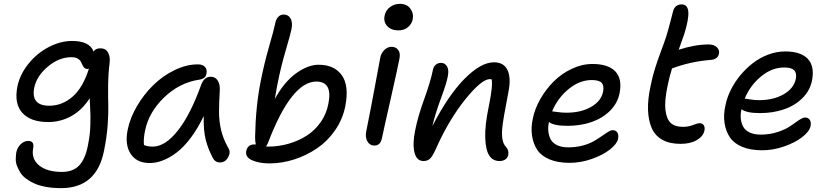

<svg xmlns="http://www.w3.org/2000/svg" viewBox="-20 -787 4281 993"><path d="M295.9 186Q253.9 186 218.8 179.7Q183.6 173.3 159.2 162.6Q134.8 151.9 115.2 137.2Q95.7 122.6 85.4 106Q75.2 89.4 68.1 71.3Q61 53.2 61.5 35.6Q62 18.1 64 2Q69.3 -23.9 86.9 -41Q104.5 -58.1 126 -58.1Q158.2 -58.1 151.9 -22Q140.6 33.7 181.6 67.9Q222.7 102.1 299.8 102.1Q358.4 102.1 389.6 68.6Q420.9 35.2 434.1 -32.2Q439.9 -61 443.4 -87.6Q446.8 -114.3 447.3 -143.3Q447.8 -172.4 447.8 -187Q447.8 -201.7 446 -236.3Q444.3 -271 443.8 -278.8Q403.8 -216.8 348.4 -186.3Q293 -155.8 230 -155.8Q137.7 -155.8 95.2 -203.6Q52.7 -251.5 69.8 -338.9Q82.5 -401.4 126.5 -456.3Q170.4 -511.2 231.2 -543.2Q292 -575.2 353 -575.2Q443.8 -575.2 463.9 -520Q473.6 -537.1 499 -537.1Q526.9 -537.1 538.8 -515.4Q550.8 -493.7 546.9 -461.9Q540 -407.2 539.3 -348.1Q538.6 -289.1 540 -246.8Q541.5 -204.6 536.9 -140.9Q532.2 -77.1 518.1 -7.8Q480 186 295.9 186ZM157.2 -334Q138.7 -240.2 234.9 -240.2Q301.3 -240.2 355.2 -286.9Q409.2 -333.5 439.9 -432.1Q434.1 -430.2 433.1 -430.2Q422.4 -430.2 416 -436.5Q409.7 -442.9 406 -451.9Q402.3 -460.9 397.2 -469.7Q392.1 -478.5 380.4 -484.9Q368.7 -491.2 350.1 -491.2Q285.6 -491.2 228 -443.1Q170.4 -395 157.2 -334Z M753.9 56.2Q686.5 56.2 655.5 8.1Q624.5 -40 640.6 -117.2Q652.8 -177.2 688.2 -237.8Q723.6 -298.3 772.2 -346.2Q820.8 -394 882.3 -424.1Q943.8 -454.1 1003.9 -454.1Q1027.3 -454.1 1039.8 -441.2Q1052.2 -428.2 1047.9 -405.8Q1043.5 -379.4 1010.7 -375Q907.2 -359.4 827.9 -282.2Q748.5 -205.1 730 -109.9Q721.2 -68.8 724.6 -37.1Q741.7 -28.8 770 -28.8Q834.5 -28.8 900.1 -112.1Q965.8 -195.3 1021 -350.1Q1036.6 -390.1 1069.8 -390.1Q1093.3 -390.1 1105.7 -370.8Q1118.2 -351.6 1116.7 -320.8Q1112.8 -256.8 1112.8 -207.8Q1112.8 -158.7 1124 -112.5Q1135.3 -66.4 1160.6 -22Q1174.8 -1.5 1160.2 25.9Q1145.5 53.2 1117.7 53.2Q1092.8 53.2 1080.6 29.8Q1055.7 -17.6 1043.7 -65.2Q1031.7 -112.8 1033.7 -187Q1002.9 -122.6 966.6 -74.2Q930.2 -25.9 893.8 1.7Q857.4 29.3 822.5 42.7Q787.6 56.2 753.9 56.2Z M1373.5 58.1Q1320.8 58.1 1284.2 42Q1247.6 25.9 1253.4 -5.9Q1260.7 -40 1295.4 -40H1303.2Q1299.3 -53.2 1299.3 -78.1Q1302.2 -237.8 1328.6 -368.2Q1345.7 -455.6 1371.3 -544.9Q1397 -634.3 1403.3 -665Q1406.2 -685.1 1418 -698.5Q1429.7 -711.9 1447.3 -711.9Q1471.2 -711.9 1482.9 -691.4Q1494.6 -670.9 1487.3 -634.8Q1481.4 -606.9 1457 -523.9Q1432.6 -440.9 1416.5 -358.9Q1411.1 -333.5 1401.4 -274.9Q1448.7 -362.3 1510.5 -407.2Q1572.3 -452.1 1627.4 -452.1Q1709 -452.1 1747.8 -397.9Q1786.6 -343.8 1765.6 -236.8Q1752 -169.4 1712.9 -113Q1673.8 -56.6 1619.6 -19.8Q1565.4 17.1 1501.7 37.6Q1438 58.1 1373.5 58.1ZM1365.2 -45.9Q1358.9 -33.2 1355.5 -29.8Q1359.4 -28.8 1366.2 -28.8Q1420.4 -28.8 1471.2 -43.2Q1522 -57.6 1564.7 -84.5Q1607.4 -111.3 1637.7 -154.1Q1668 -196.8 1678.2 -250Q1701.7 -365.2 1616.2 -365.2Q1486.3 -365.2 1365.2 -45.9Z M2040 -629.9Q2003.4 -629.9 1982.9 -651.9Q1962.4 -673.8 1969.2 -706.1Q1974.1 -732.9 1996.6 -750Q2019 -767.1 2047.9 -767.1Q2084.5 -767.1 2102.5 -742.2Q2120.6 -717.3 2114.3 -686Q2109.9 -664.1 2090.6 -647Q2071.3 -629.9 2040 -629.9ZM1916 -34.2Q1892.1 -34.2 1880.1 -55.9Q1868.2 -77.6 1874 -106.9Q1898.4 -228 1919.2 -341.1Q1939.9 -454.1 1946.3 -486.8Q1950.7 -511.7 1967.5 -528.3Q1984.4 -544.9 2004.9 -544.9Q2027.3 -544.9 2039.6 -528.6Q2051.8 -512.2 2045.9 -483.9Q2038.6 -443.4 2000.5 -275.4Q1962.4 -107.4 1955.1 -70.8Q1947.3 -34.2 1916 -34.2Z M2563.5 45.9Q2528.8 45.9 2510.3 17.3Q2491.7 -11.2 2489.5 -74.7Q2487.3 -138.2 2508.3 -238.8Q2530.3 -347.7 2522.5 -377Q2520.5 -377.9 2513.7 -377.9Q2471.2 -377.9 2387.7 -274.7Q2304.2 -171.4 2238.8 -26.9Q2219.7 17.1 2206.1 31.5Q2192.4 45.9 2170.4 45.9Q2134.3 45.9 2123.5 1Q2112.8 -43.9 2127.4 -113.8Q2141.1 -184.1 2174.1 -274.9Q2207 -365.7 2218.8 -424.8Q2221.7 -441.9 2233.2 -451.9Q2244.6 -461.9 2261.7 -461.9Q2280.8 -461.9 2292 -443.4Q2303.2 -424.8 2295.4 -389.2Q2289.1 -355 2260 -276.9Q2231 -198.7 2216.3 -134.8Q2296.9 -292.5 2381.8 -378.7Q2466.8 -464.8 2534.7 -464.8Q2585.9 -464.8 2605 -424.1Q2624 -383.3 2609.4 -311Q2581.1 -165.5 2577.6 -124.5Q2571.3 -54.2 2595.7 -28.8Q2613.8 -9.3 2608.4 15.1Q2605.5 28.8 2593.5 37.4Q2581.5 45.9 2563.5 45.9Z M2926.3 55.2Q2865.7 55.2 2823 37.6Q2780.3 20 2759.3 -11Q2738.3 -42 2731.7 -84.5Q2725.1 -127 2736.3 -176.8Q2746.6 -226.1 2774.9 -275.6Q2803.2 -325.2 2843.5 -365.5Q2883.8 -405.8 2936.8 -430.9Q2989.7 -456.1 3044.4 -456.1Q3125.5 -456.1 3162.1 -418Q3198.7 -379.9 3184.6 -306.2Q3174.3 -252.9 3134.8 -213.9Q3095.2 -174.8 3038.6 -155.5Q2981.9 -136.2 2915.5 -136.2Q2843.8 -136.2 2819.3 -155.8Q2813 -129.4 2816.2 -105.5Q2819.3 -81.5 2829.6 -63.7Q2839.8 -45.9 2863 -35.4Q2886.2 -24.9 2919.4 -24.9Q2958 -24.9 2992.4 -33.9Q3026.9 -43 3049.8 -56.2Q3072.8 -69.3 3091.3 -82.5Q3109.9 -95.7 3124.3 -104.7Q3138.7 -113.8 3148.4 -113.8Q3165.5 -113.8 3173.1 -101.1Q3180.7 -88.4 3176.3 -67.9Q3170.4 -42 3134 -13.4Q3097.7 15.1 3040.3 35.2Q2982.9 55.2 2926.3 55.2ZM2837.4 -210.9Q2840.8 -210.9 2863.3 -207.5Q2885.7 -204.1 2910.2 -204.1Q2984.4 -204.1 3036.9 -234.1Q3089.4 -264.2 3099.1 -313Q3105 -343.8 3091.8 -358.4Q3078.6 -373 3040.5 -373Q2978 -373 2921.4 -326.9Q2864.7 -280.8 2835.4 -210.9Z M3499.5 -43Q3442.9 -43 3405.3 -64.2Q3367.7 -85.4 3350.6 -124.5Q3333.5 -163.6 3331.5 -218.3Q3329.6 -272.9 3344.2 -339.8Q3353.5 -387.7 3367.4 -432.1Q3381.3 -476.6 3399.2 -523.9Q3417 -571.3 3425.3 -597.2Q3437 -634.8 3448.2 -679.2Q3459.5 -723.6 3461.4 -730Q3471.2 -764.2 3505.4 -764.2Q3536.6 -764.2 3539.8 -726.3Q3543 -688.5 3519.5 -612.8L3490.2 -529.8Q3574.7 -557.1 3645.5 -557.1Q3671.9 -557.1 3687.3 -542.7Q3702.6 -528.3 3698.2 -508.8Q3692.4 -480 3655.3 -477.1Q3552.2 -469.2 3455.6 -433.1Q3440.9 -385.3 3433.1 -345.2Q3416 -266.1 3421.6 -218.5Q3427.2 -170.9 3449 -150.9Q3470.7 -130.9 3512.2 -130.9Q3540 -130.9 3564.2 -140.4Q3588.4 -149.9 3598.1 -149.9Q3612.8 -149.9 3619.6 -139.4Q3626.5 -128.9 3623.5 -112.8Q3617.7 -82.5 3584.2 -62.7Q3550.8 -43 3499.5 -43Z M3921.9 -9.8Q3861.3 -9.8 3818.6 -27.6Q3775.9 -45.4 3754.9 -76.7Q3733.9 -107.9 3727.3 -150.4Q3720.7 -192.9 3731.9 -242.2Q3739.7 -281.7 3759.5 -321.8Q3779.3 -361.8 3808.8 -397.5Q3838.4 -433.1 3874 -460.7Q3909.7 -488.3 3953.1 -504.6Q3996.6 -521 4040.5 -521Q4121.1 -521 4157.5 -482.9Q4193.8 -444.8 4179.7 -371.1Q4169.4 -318.4 4129.9 -279.3Q4090.3 -240.2 4033.7 -221.2Q3977.1 -202.1 3910.6 -202.1Q3839.8 -202.1 3814.9 -222.2Q3808.6 -195.3 3811.5 -171.4Q3814.5 -147.5 3825 -129.6Q3835.4 -111.8 3858.4 -101.3Q3881.3 -90.8 3914.6 -90.8Q3961.9 -90.8 4003.4 -104.7Q4044.9 -118.7 4067.6 -135Q4090.3 -151.4 4111.3 -165.3Q4132.3 -179.2 4143.6 -179.2Q4160.6 -179.2 4168.5 -166.5Q4176.3 -153.8 4171.9 -133.8Q4166 -106.9 4129.6 -78.4Q4093.3 -49.8 4036.1 -29.8Q3979 -9.8 3921.9 -9.8ZM3832.5 -276.9Q3836.9 -276.9 3859.4 -272.9Q3881.8 -269 3905.8 -269Q3980 -269 4032.5 -299.1Q4085 -329.1 4095.7 -377.9Q4101.6 -408.7 4087.6 -423.3Q4073.7 -438 4035.6 -438Q3972.7 -438 3916.5 -392.1Q3860.4 -346.2 3831.5 -276.9Z"/></svg>

Font: Shantell Sans Bouncy
Style: Italic
Weight: 400
Italic angle: -11.31°
Designer: Stephen Nixon, Anya Danilova, Shantell Martin
Foundry: Arrow Type
Version: Version 1.006;[9816181b4]